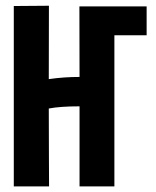

<svg xmlns="http://www.w3.org/2000/svg" viewBox="-20 -666 558 686"><path d="M154.8 -645.5 154.3 -383.3Q208 -391.1 264.2 -391.1Q264.2 -466.3 263.9 -538.1Q263.7 -609.9 263.7 -643.1H503.9V-540H388.7V0H264.2V-286.1Q195.3 -286.1 154.3 -278.3Q154.3 -182.6 154.8 -108.9Q155.3 -35.2 155.3 0H29.3V-644.5Z"/></svg>

Font: Fantasque Sans Mono
Style: Bold
Weight: 700
Monospace: yes
Designer: Jany Belluz
Version: Version 1.8.0 ; ttfautohint (v1.8.2)